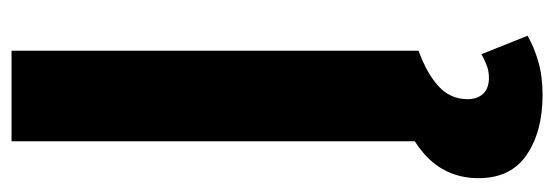

<svg xmlns="http://www.w3.org/2000/svg" viewBox="-334 -412 961 333"><g transform="rotate(-90 146.5 -245.5)"><path d="M68 0V-706H225V0ZM148 215Q85 215 44.5 187.5Q4 160 4 104Q4 52 39 16.5Q74 -19 133 -32L225 0Q186 14 163.5 34.5Q141 55 141 85Q141 102 150.5 112Q160 122 178 122Q190 122 200 118Q210 114 219 109L251 189Q232 200 206.5 207.5Q181 215 148 215Z"/></g></svg>

Font: Outfit
Style: Bold
Weight: 700
Designer: Rodrigo Fuenzalida
Foundry: fragTYPE
Version: Version 1.100;gftools[0.9.27]